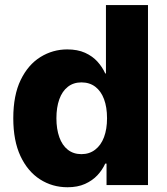

<svg xmlns="http://www.w3.org/2000/svg" viewBox="-20 -748 673 776"><path d="M252.9 8.8Q191.4 8.8 141.6 -23.2Q91.8 -55.2 62.7 -117.2Q33.7 -179.2 33.7 -270Q33.7 -363.3 63.7 -425Q93.8 -486.8 143.6 -517.6Q193.4 -548.3 251.5 -548.3Q293.5 -548.3 323.7 -534.7Q354 -521 374 -498.8Q394 -476.6 405.3 -451.2H408.2V-727.5H578.1V0H410.6V-86.9H405.3Q394 -61.5 373.8 -39.8Q353.5 -18.1 323.5 -4.6Q293.5 8.8 252.9 8.8ZM309.1 -125Q341.3 -125 364.7 -143.1Q388.2 -161.1 400.4 -193.6Q412.6 -226.1 412.6 -270Q412.6 -314.9 400.4 -347.4Q388.2 -379.9 365 -397.5Q341.8 -415 309.1 -415Q276.9 -415 254.2 -397.2Q231.4 -379.4 219.7 -346.7Q208 -314 208 -270Q208 -226.6 219.7 -193.6Q231.4 -160.6 254.2 -142.8Q276.9 -125 309.1 -125Z"/></svg>

Font: Inter 17pt ExtraBold
Style: Regular
Weight: 800
Version: Version 4.001;git-66647c0bb